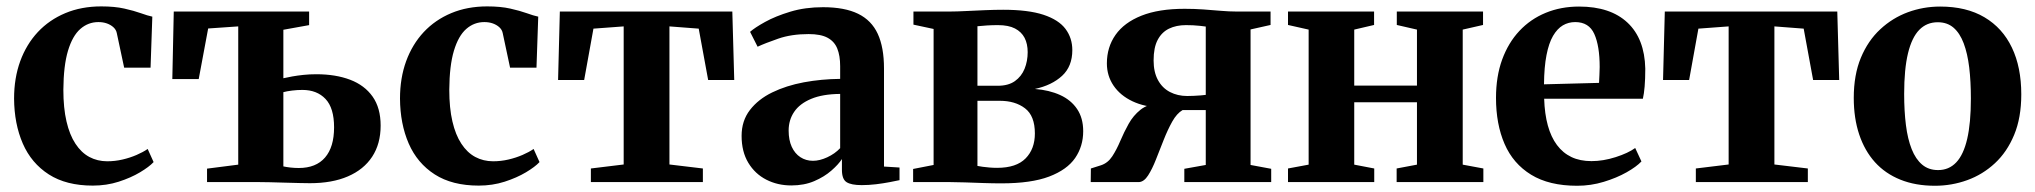

<svg xmlns="http://www.w3.org/2000/svg" viewBox="-20 -569 6360 600"><path d="M270 11Q187 11 132.5 -24Q78 -59 51.2 -120.5Q24.5 -182 24 -261Q24 -325 43.2 -377.8Q62.5 -430.5 98.2 -468.8Q134 -507 184.2 -528Q234.5 -549 296.5 -549Q338.5 -549 368.5 -542.2Q398.5 -535.5 420 -527.8Q441.5 -520 456 -517L450.5 -357.5H368L345 -465.5Q343 -476 334.5 -483.8Q326 -491.5 314 -495.8Q302 -500 287.5 -500Q255.5 -500 231 -478.5Q206.5 -457 192.5 -410.5Q178.5 -364 178 -288.5Q178 -231.5 187.8 -189.5Q197.5 -147.5 215.8 -119.8Q234 -92 259.2 -78.5Q284.5 -65 315 -65Q339.5 -65 363 -70.5Q386.5 -76 406.8 -84.8Q427 -93.5 441.5 -103.5L460 -62.5Q446 -47.5 417.5 -30.5Q389 -13.5 351 -1.2Q313 11 270 11Z M948.5 3.5Q938 3.5 916.8 3Q895.5 2.5 870.8 1.8Q846 1 823.5 0.5Q801 0 787.5 0H627V-42L724.5 -54.5V-486.5L630.5 -480L601 -322H518.5L523 -533H946V-490.5L865.5 -476V-324.5Q878 -327.5 893.8 -330.2Q909.5 -333 928.5 -335Q947.5 -337 968.5 -337Q1029 -337 1074.2 -319.8Q1119.5 -302.5 1144.5 -267Q1169.5 -231.5 1169.5 -176.5Q1169.5 -119.5 1143 -79.2Q1116.5 -39 1067.2 -17.8Q1018 3.5 948.5 3.5ZM913.5 -44Q967.5 -44 995.8 -76.8Q1024 -109.5 1024 -171Q1024 -231.5 997.2 -259.8Q970.5 -288 925 -288Q909 -288 892.8 -286Q876.5 -284 865.5 -281V-49Q874.5 -47 887.2 -45.5Q900 -44 913.5 -44Z M1476 11Q1393 11 1338.5 -24Q1284 -59 1257.2 -120.5Q1230.5 -182 1230 -261Q1230 -325 1249.2 -377.8Q1268.5 -430.5 1304.2 -468.8Q1340 -507 1390.2 -528Q1440.5 -549 1502.5 -549Q1544.5 -549 1574.5 -542.2Q1604.5 -535.5 1626 -527.8Q1647.5 -520 1662 -517L1656.5 -357.5H1574L1551 -465.5Q1549 -476 1540.5 -483.8Q1532 -491.5 1520 -495.8Q1508 -500 1493.5 -500Q1461.5 -500 1437 -478.5Q1412.5 -457 1398.5 -410.5Q1384.5 -364 1384 -288.5Q1384 -231.5 1393.8 -189.5Q1403.5 -147.5 1421.8 -119.8Q1440 -92 1465.2 -78.5Q1490.5 -65 1521 -65Q1545.5 -65 1569 -70.5Q1592.5 -76 1612.8 -84.8Q1633 -93.5 1647.5 -103.5L1666 -62.5Q1652 -47.5 1623.5 -30.5Q1595 -13.5 1557 -1.2Q1519 11 1476 11Z M1826.5 0V-42.5L1929 -55V-486.5L1834.5 -479.5L1805.5 -319H1724L1729.5 -533H2268.5L2274.5 -319H2193L2163.5 -479.5L2072 -486.5V-55L2176.5 -42.5V0Z M2453 10.5Q2410 10.5 2374.8 -7.5Q2339.5 -25.5 2318.5 -60.2Q2297.5 -95 2297.5 -144.5Q2297.5 -191.5 2323.5 -225.2Q2349.5 -259 2393.2 -280.2Q2437 -301.5 2492 -311.8Q2547 -322 2605.5 -322.5V-362Q2605.5 -395 2596.5 -417.2Q2587.5 -439.5 2566.2 -451Q2545 -462.5 2507 -462.5Q2453 -462.5 2412 -448.2Q2371 -434 2347.5 -423L2324 -469.5Q2338.5 -482.5 2371 -500.5Q2403.5 -518.5 2449.8 -532.5Q2496 -546.5 2552 -546.5Q2619.5 -546.5 2661.5 -526Q2703.5 -505.5 2723 -463.2Q2742.5 -421 2742.5 -355V-48.5L2791 -45.5V-6Q2780 -3.5 2760.2 0.2Q2740.5 4 2717.5 6.8Q2694.5 9.5 2673 9.5Q2640 9.5 2625.5 0.2Q2611 -9 2611 -38.5V-72Q2600.5 -55.5 2578.2 -36Q2556 -16.5 2524.5 -3Q2493 10.5 2453 10.5ZM2520.5 -66.5Q2541.5 -66.5 2565.2 -77.5Q2589 -88.5 2605.5 -106V-275.5Q2550.5 -275 2514.8 -260Q2479 -245 2461.8 -219.5Q2444.5 -194 2444.5 -161Q2444.5 -131.5 2454.2 -110.2Q2464 -89 2481.2 -77.8Q2498.5 -66.5 2520.5 -66.5Z M3109.5 4Q3083 4 3053.5 3Q3024 2 2996 1Q2968 0 2947.5 0H2833.5V-41L2897.5 -53.5V-478.5L2834.5 -492V-533H2950.5Q2970 -533 2998.5 -534.5Q3027 -536 3058 -537.2Q3089 -538.5 3115 -538.5Q3193.5 -538.5 3241 -522.8Q3288.5 -507 3309.8 -478.5Q3331 -450 3331 -412.5Q3331 -361.5 3299 -332Q3267 -302.5 3214 -291Q3259 -287.5 3293 -272Q3327 -256.5 3346 -228.2Q3365 -200 3365 -159Q3365 -112 3339.8 -75.2Q3314.5 -38.5 3258.5 -17.2Q3202.5 4 3109.5 4ZM3096 -44.5Q3156 -44.5 3185 -74Q3214 -103.5 3214 -152Q3214 -207 3183.2 -230.5Q3152.5 -254 3104.5 -254H3034.5V-50.5Q3041 -49 3050.8 -47.8Q3060.5 -46.5 3072.2 -45.5Q3084 -44.5 3096 -44.5ZM3034.5 -301H3098Q3131 -301 3151.5 -315.5Q3172 -330 3181.8 -354Q3191.5 -378 3191.5 -406Q3191.5 -432 3181.8 -450.8Q3172 -469.5 3151.8 -480Q3131.5 -490.5 3098.5 -490.5Q3081 -490.5 3064.8 -489.5Q3048.5 -488.5 3034.5 -487Z M3388.5 0 3389 -42.5 3420.5 -52.5Q3442 -59.5 3455.8 -80.5Q3469.5 -101.5 3481 -128.8Q3492.5 -156 3507 -182Q3521.5 -208 3544 -226Q3566.5 -244 3603 -246.5L3607.5 -233Q3557 -234.5 3519 -252.5Q3481 -270.5 3460 -301.2Q3439 -332 3439 -371Q3439 -421.5 3466 -460Q3493 -498.5 3547 -520Q3601 -541.5 3682 -541.5Q3712 -541.5 3740.5 -539.5Q3769 -537.5 3795.2 -535.2Q3821.5 -533 3842 -533H3950.5V-491L3888 -477V-53.5L3952.5 -41.5V0H3681V-41.5L3748 -53.5V-225H3675.5Q3657.5 -214.5 3643.2 -189Q3629 -163.5 3616.5 -131.8Q3604 -100 3592.2 -70.2Q3580.5 -40.5 3567.8 -20.8Q3555 -1 3539.5 0ZM3690 -269Q3699 -269 3710 -269.5Q3721 -270 3731.5 -270.8Q3742 -271.5 3748 -272.5V-486Q3741 -487 3730.5 -488.2Q3720 -489.5 3708.2 -490Q3696.5 -490.5 3686 -490.5Q3656 -490.5 3633.2 -479.5Q3610.5 -468.5 3597.8 -444.5Q3585 -420.5 3585 -380Q3585 -344 3598.5 -319Q3612 -294 3636 -281.5Q3660 -269 3690 -269Z M4005 0V-42.5L4069.5 -54.5V-476.5L4005 -491V-533H4274V-491L4212 -476.5V-301.5H4408V-476.5L4345 -491V-533H4614.5V-491L4551 -476.5V-54.5L4615.5 -42.5V0H4344.5V-42.5L4408 -54.5V-249.5H4212V-54.5L4274.5 -42.5V0Z M4908.5 11.5Q4821 11.5 4764.8 -23Q4708.5 -57.5 4681.8 -119.2Q4655 -181 4655 -263Q4655 -330 4674.2 -382.8Q4693.5 -435.5 4728.2 -472.5Q4763 -509.5 4810.5 -529Q4858 -548.5 4914.5 -548.5Q5012.5 -548.5 5066 -498.2Q5119.5 -448 5121.5 -354.5Q5121.5 -322 5119.5 -298.8Q5117.5 -275.5 5114 -260.5H4805.5Q4807 -213 4817 -176.8Q4827 -140.5 4845.5 -115.8Q4864 -91 4890.8 -78.2Q4917.5 -65.5 4953.5 -65.5Q4990 -65.5 5029 -78Q5068 -90.5 5090 -106.5L5109.5 -64.5Q5094 -48 5063 -30.5Q5032 -13 4991.8 -0.8Q4951.5 11.5 4908.5 11.5ZM4805 -305.5 4977 -310Q4978 -322.5 4978.2 -334.8Q4978.5 -347 4979 -359.5Q4979 -425.5 4962.2 -462.8Q4945.5 -500 4902.5 -500Q4881.5 -500 4864 -489.8Q4846.5 -479.5 4833.2 -456.8Q4820 -434 4812.8 -396.8Q4805.5 -359.5 4805 -305.5Z M5279.5 0V-42.5L5382 -55V-486.5L5287.5 -479.5L5258.5 -319H5177L5182.5 -533H5721.5L5727.5 -319H5646L5616.5 -479.5L5525 -486.5V-55L5629.5 -42.5V0Z M5773 -263Q5773 -335 5795.2 -388.5Q5817.5 -442 5855.8 -477.5Q5894 -513 5942.2 -530.8Q5990.5 -548.5 6043 -548.5Q6125 -548.5 6181.5 -515Q6238 -481.5 6267.2 -420.2Q6296.5 -359 6296.5 -274Q6296.5 -201 6274.2 -147.5Q6252 -94 6214 -58.8Q6176 -23.5 6127.5 -6Q6079 11.5 6026.5 11.5Q5966 11.5 5918.8 -7.5Q5871.5 -26.5 5839.2 -62.2Q5807 -98 5790 -148.8Q5773 -199.5 5773 -263ZM6036.5 -37.5Q6070.5 -37.5 6093.2 -61.5Q6116 -85.5 6127.5 -135Q6139 -184.5 6139 -261Q6139 -314.5 6133.8 -358.2Q6128.5 -402 6116.5 -433.8Q6104.5 -465.5 6084.8 -482.5Q6065 -499.5 6035.5 -499.5Q6001 -499.5 5977.8 -475.8Q5954.5 -452 5942.5 -402.5Q5930.5 -353 5930.5 -275.5Q5930.5 -222 5936 -178.2Q5941.5 -134.5 5954 -103Q5966.5 -71.5 5986.8 -54.5Q6007 -37.5 6036.5 -37.5Z"/></svg>

Font: Merriweather 72pt
Style: Bold
Weight: 700
Version: Version 2.100